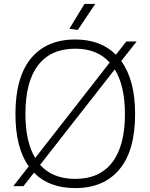

<svg xmlns="http://www.w3.org/2000/svg" viewBox="-20 -952 769 982"><path d="M127 -101Q59 -196 59 -369Q59 -557 138.5 -653.5Q218 -750 365 -750Q495 -750 573 -672L626 -740H679L600 -640Q635 -592 653 -524.5Q671 -457 671 -369Q671 -182 591 -86Q511 10 365 10Q230 10 154 -69L100 0H48ZM365 -37Q489 -37 554 -121.5Q619 -206 619 -369Q619 -513 567 -597L185 -109Q249 -37 365 -37ZM110 -369Q110 -227 160 -144L541 -632Q478 -703 365 -703Q240 -703 175 -618.5Q110 -534 110 -369ZM335 -805 412 -932H467L378 -799Z"/></svg>

Font: Encode Sans Normal
Style: ExtraLight
Weight: 200
Designer: Pablo Impallari, Andres Torresi
Foundry: Pablo Impallari, Andres Torresi
Version: Version 1.000; ttfautohint (v1.00) -l 8 -r 50 -G 200 -x 14 -